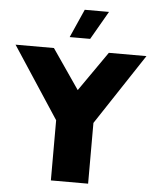

<svg xmlns="http://www.w3.org/2000/svg" viewBox="-72 -966 817 1017"><g transform="rotate(5 336.0 -458.0)"><path d="M237 -320 -12 -700H192L337 -489L484 -700H684L435 -323V0H237ZM337 -916H466L379 -765H270Z"/></g></svg>

Font: Chess Sans ExtraBold
Style: Regular
Weight: 800
Designer: Wolf Bōese
Foundry: Wolf Bōese
Version: Version 7.223